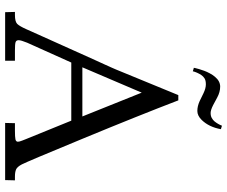

<svg xmlns="http://www.w3.org/2000/svg" viewBox="-90 -816 905 766"><g transform="rotate(90 363.0 -432.5)"><path d="M250 -752.9Q250.5 -755.1 251.2 -758.9Q252 -762.7 255.1 -773.6Q258.3 -784.4 262 -794.4Q265.6 -804.4 272.1 -816.5Q278.6 -828.6 285.9 -837.2Q303.2 -857.9 325.1 -857.9Q346.9 -857.9 368.9 -845.9L398.9 -829.8Q418.5 -819.8 430.3 -819.8Q442.1 -819.8 450.4 -824.5Q458.7 -829.1 464.1 -835.7Q475.3 -849.9 481 -865L494.9 -860.8Q486.3 -813.2 458.3 -784.4Q441.2 -766.8 422.2 -766.8Q403.3 -766.8 383.1 -775.9L352.1 -791Q332 -800.8 316.2 -800.8Q300.3 -800.8 292 -795.4Q283.7 -790 278.8 -782.5Q267.8 -765.4 263.9 -748.8ZM27.1 -39.1H39.1Q65.9 -39.1 75 -48.3Q84 -57.6 95.8 -84.1Q107.7 -110.6 126.3 -152.2Q145 -193.8 173.6 -257.4Q202.1 -321 214.8 -349.1Q227.5 -377.2 236.8 -397.3Q246.1 -417.5 249.5 -425.5Q252.9 -433.6 257.1 -443.1L358.9 -690.9H379.9Q440.4 -533 533 -309Q625.5 -85 635.3 -66.7Q645 -48.3 655.4 -43.7Q665.8 -39.1 684.1 -39.1H699L698 0H470L470.9 -39.1H501Q525.9 -39.1 535.4 -41.1Q544.9 -43.2 544.9 -51Q544.9 -56.6 540.4 -68Q535.9 -79.3 534.9 -82L460.9 -263.9H229L149.9 -87.9Q139.9 -63.5 139.9 -54Q139.9 -44.4 147.6 -41.7Q155.3 -39.1 180.9 -39.1H221.9V0H28.1ZM248 -308.1H444.1L349.1 -544.9Z"/></g></svg>

Font: Linden Hill
Style: Regular
Weight: 400
Version: Version 1.202